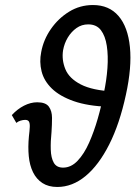

<svg xmlns="http://www.w3.org/2000/svg" viewBox="-20 -731 547 764"><path d="M95 -188Q98 -212 98.5 -226.5Q99 -241 95 -247.5Q91 -254 80 -254Q72 -254 62 -251Q52 -248 45 -242L27 -273Q49 -297 75.5 -310.5Q102 -324 128 -324Q162 -324 174.5 -306.5Q187 -289 187 -262Q187 -235 185 -206Q181 -168 182 -135.5Q183 -103 194 -83.5Q205 -64 231 -64Q263 -64 289 -91.5Q315 -119 334.5 -163Q354 -207 369 -259Q384 -311 393 -360Q404 -411 407.5 -460Q411 -509 405 -548.5Q399 -588 381.5 -611Q364 -634 331 -634Q305 -634 284.5 -619.5Q264 -605 250 -582Q236 -559 231 -531Q225 -493 240 -456Q255 -419 301.5 -395Q348 -371 432 -367L412 -306Q329 -309 273.5 -328.5Q218 -348 186.5 -378.5Q155 -409 145.5 -447Q136 -485 144 -524Q153 -573 182.5 -615.5Q212 -658 255 -684.5Q298 -711 350 -711Q414 -711 451.5 -667.5Q489 -624 497 -543.5Q505 -463 481 -354Q456 -238 414.5 -156Q373 -74 320.5 -30.5Q268 13 208 13Q173 13 149 -2.5Q125 -18 111.5 -45.5Q98 -73 94.5 -109.5Q91 -146 95 -188Z"/></svg>

Font: Ysabeau SemiBold
Style: Italic
Weight: 600
Italic angle: -12°
Designer: Christian Thalmann (Catharsis Fonts)
Version: Version 2.002